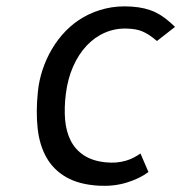

<svg xmlns="http://www.w3.org/2000/svg" viewBox="-20 -581 577 611"><path d="M479.5 -450.5Q466.5 -461.5 455.2 -469Q444 -476.5 433.2 -481Q422.5 -485.5 410.8 -487.5Q399 -489.5 385 -490Q348 -491.5 315 -477.5Q282 -463.5 256 -436Q230 -408.5 212.8 -369.5Q195.5 -330.5 189.5 -282Q184 -238 187.2 -200Q190.5 -162 205 -133.5Q219.5 -105 246.5 -87Q273.5 -69 315.5 -64.5Q334.5 -62.5 350.5 -64Q366.5 -65.5 380.2 -69.5Q394 -73.5 405.5 -79.5Q417 -85.5 427 -92.5L452.5 -33.5Q424 -12.5 383.2 0Q342.5 12.5 295.5 10Q232 6.5 191 -17Q150 -40.5 127.8 -80Q105.5 -119.5 99.8 -172.5Q94 -225.5 100.5 -288.5Q104 -324.5 115.5 -359.2Q127 -394 145.5 -425.2Q164 -456.5 189.2 -482.5Q214.5 -508.5 246.5 -526.8Q278.5 -545 316.5 -554Q354.5 -563 398.5 -560Q421.5 -558.5 440 -554Q458.5 -549.5 474.8 -541.8Q491 -534 506 -522.5Q521 -511 537 -495.5Z"/></svg>

Font: B612
Style: Italic
Weight: 400
Italic angle: -10°
Designer: Nicolas Chauveau, Thomas Paillot, Jonathan Favre-Lamarine, Jean-Luc Vinot
Foundry: AIRBUS
Version: Version 1.008